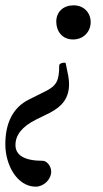

<svg xmlns="http://www.w3.org/2000/svg" viewBox="-56 -443 385 720"><path d="M218 -295C258 -295 284 -325 284 -360C284 -395 259 -423 220 -423C182 -423 155 -399 155 -362C155 -326 177 -295 218 -295ZM78 257C107 257 136 231 136 200C136 180 119 160 105 160C37 160 2 140 2 101C2 63 27 32 78 6L131 -20C179 -45 203 -77 203 -128C203 -147 198 -170 191 -203C191 -207 188 -208 185 -208C181 -208 166 -206 166 -197C166 -140 156 -121 113 -100L53 -70C-8 -40 -36 19 -36 98C-36 177 9 257 78 257Z"/></svg>

Font: Junicode Two Beta SemiCondensed Medium
Style: Italic
Weight: 500
Width: 4
Italic angle: -10°
Version: Version 1.063